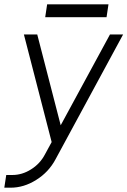

<svg xmlns="http://www.w3.org/2000/svg" viewBox="-31 -660 592 892"><path d="M80 -500 209 0 178 57Q155 101 113 127Q72 153 26 153H-2L-11 212H18Q80 212 137 176Q166 158 188.5 134Q211 110 227 80L541 -500H480L251 -78L142 -500ZM179 -580H464L473 -640H188Z"/></svg>

Font: Unageo
Style: Light-Italic
Weight: 300
Designer: Richard Sepsi
Foundry: Richard Sepsi
Version: Version 2.000